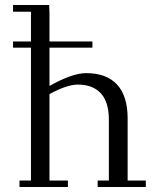

<svg xmlns="http://www.w3.org/2000/svg" viewBox="-20 -749 624 769"><path d="M32.2 -558.1V-583H104V-702.1H32.2V-729H176.8L178.2 -700.2V-583H350.1V-558.1H178.2V-404.8Q269.5 -456.1 325.2 -456.1Q406.7 -456.1 449 -410.2Q491.2 -364.3 491.2 -274.9V-25.9H564V0H371.1V-25.9H416V-270Q416 -340.3 383.8 -375.2Q351.6 -410.2 292 -410.2Q248 -410.2 178.2 -372.1V-25.9H252V0H58.1V-25.9H104V-558.1Z"/></svg>

Font: Dehuti Alt
Style: Book
Weight: 400
Version: Version 1.2